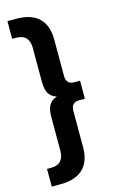

<svg xmlns="http://www.w3.org/2000/svg" viewBox="-139 -798 649 1049"><g transform="rotate(-15 185.0 -274.0)"><path d="M316 -325V-223H282Q261 -223 249.5 -211Q238 -199 238 -175V31Q238 111 194.5 152.5Q151 194 67 194H17V94H38Q76 94 94.5 74.5Q113 55 113 18V-172Q113 -218 126.5 -241Q140 -264 171 -274Q140 -284 126.5 -307Q113 -330 113 -376V-566Q113 -603 94.5 -622.5Q76 -642 38 -642H17V-742H67Q151 -742 194.5 -700.5Q238 -659 238 -579V-373Q238 -349 249.5 -337Q261 -325 282 -325Z"/></g></svg>

Font: Montserrat Alternates SemiBold
Style: Regular
Weight: 600
Designer: Julieta Ulanovsky
Foundry: Julieta Ulanovsky
Version: Version 7.200